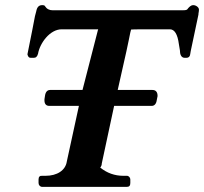

<svg xmlns="http://www.w3.org/2000/svg" viewBox="-20 -727 794 747"><path d="M699 -502H705C714 -502 719 -507 720 -516L722 -528C739 -610 749 -657 752 -670C752 -678 754 -680 754 -690C754 -698 743 -707 732 -707C722 -707 716 -699 712 -695C708 -689 707 -687 690 -687H185C172 -687 162 -692 155 -703C154 -706 150 -707 144 -707C131 -707 124 -699 121 -683L116 -664C112 -641 102 -592 87 -517V-514C90 -507 91 -502 100 -502H111C120 -502 125 -507 128 -518C135 -559 174 -613 220 -613H360C361 -613 361 -613 362 -614L301 -377H175C164 -377 157 -369 155 -354L153 -341V-340C152 -323 159 -315 172 -315H287L240 -99C235 -64 202 -43 157 -43H144C135 -44 130 -39 130 -29V-15C130 -7 136 0 144 0H474C483 0 487 -5 487 -15V-29C487 -36 481 -43 474 -43H460C426 -43 396 -54 370 -75C374 -80 376 -85 376 -91L424 -315H570C581 -315 588 -323 590 -338L593 -353V-354C593 -369 586 -377 573 -377H438C449 -429 471 -520 481 -571C486 -597 489 -610 490 -612C491 -612 504 -613 529 -613H641C659 -613 671 -594 676 -555L680 -531C680 -517 684 -502 699 -502Z"/></svg>

Font: fbb
Style: Bold Italic
Weight: 700
Italic angle: -12°
Designer: David J. Perry, Michael Sharpe
Version: Version 0.991